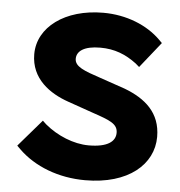

<svg xmlns="http://www.w3.org/2000/svg" viewBox="-50 -714 725 773"><g transform="rotate(5 312.5 -327.0)"><path d="M51 -90C117 -25 215 12 322 12C497 12 596 -76 596 -187C596 -285 533 -337 449 -369L347 -404C281 -426 242 -440 242 -472C242 -503 272 -525 337 -525C395 -525 440 -507 484 -474L499 -461L582 -565L570 -577C515 -632 430 -666 337 -666C182 -666 74 -585 74 -476C74 -376 152 -323 227 -297L330 -261C401 -237 432 -225 432 -189C432 -155 402 -129 324 -129C263 -129 196 -157 147 -198L132 -212L38 -103Z"/></g></svg>

Font: Falling Sky
Style: ExBd
Weight: 400
Designer: Paul D. Hunt
Foundry: Adobe Systems Incorporated
Version: Version 1.02